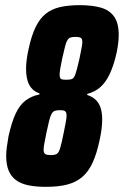

<svg xmlns="http://www.w3.org/2000/svg" viewBox="-20 -716 480 744"><path d="M158 8Q119 8 90 2Q61 -4 42 -18Q23 -32 13.5 -55Q4 -78 4 -112Q4 -128 6.5 -146.5Q9 -165 13 -188Q25 -242 40.5 -275.5Q56 -309 79 -326.5Q102 -344 133 -350V-354Q107 -363 94 -386Q81 -409 81 -450Q81 -466 83.5 -485.5Q86 -505 91 -527Q102 -578 118 -611Q134 -644 157 -662.5Q180 -681 212.5 -688.5Q245 -696 289 -696Q337 -696 370.5 -686.5Q404 -677 422 -652Q440 -627 440 -581Q440 -566 438 -549Q436 -532 432 -512Q421 -463 405.5 -430Q390 -397 369 -378.5Q348 -360 318 -352V-348Q337 -342 350 -330Q363 -318 369.5 -299Q376 -280 376 -252Q376 -236 373.5 -216Q371 -196 366 -173Q355 -121 339 -86Q323 -51 299 -30.5Q275 -10 241 -1Q207 8 158 8ZM177 -115Q193 -115 200.5 -120Q208 -125 213.5 -143.5Q219 -162 227 -202Q232 -227 235 -243Q238 -259 238 -268Q238 -277 235.5 -281.5Q233 -286 227.5 -287.5Q222 -289 211 -289Q200 -289 192.5 -286.5Q185 -284 180 -275Q175 -266 170.5 -248.5Q166 -231 160 -202Q155 -177 152 -161Q149 -145 149 -136Q149 -123 155.5 -119Q162 -115 177 -115ZM239 -407Q254 -407 261 -411Q268 -415 273.5 -432.5Q279 -450 288 -489Q293 -514 296 -529.5Q299 -545 299 -553Q299 -562 296.5 -566Q294 -570 287.5 -571.5Q281 -573 271 -573Q260 -573 253 -570.5Q246 -568 241 -560Q236 -552 232 -535.5Q228 -519 221 -489Q216 -465 213.5 -450Q211 -435 211 -426Q211 -418 213.5 -413.5Q216 -409 222 -408Q228 -407 239 -407Z"/></svg>

Font: Saira Condensed ExtraBold
Style: Italic
Weight: 800
Width: 3
Italic angle: -12°
Designer: Hector Gatti with collaboration of the Omnibus-Type team
Foundry: Omnibus-Type
Version: Version 1.101